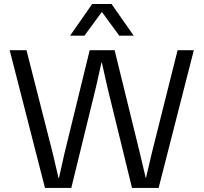

<svg xmlns="http://www.w3.org/2000/svg" viewBox="-20 -928 1005 948"><path d="M545.9 -680.2 670.9 -170.9 699.2 -50.8H701.2L729 -169.9L856.9 -680.2H937L763.2 0H631.8L509.8 -499L482.9 -619.1H481L454.1 -499L332 0H202.1L27.8 -680.2H110.8L241.2 -168L269 -48.8H271L297.9 -168.9L422.9 -680.2ZM326.2 -752 435.1 -908.2H530.8L640.1 -752H568.8L482.9 -869.1L397 -752Z"/></svg>

Font: TASA Orbiter Deck
Style: Regular
Weight: 400
Designer: Weizhong Zhang
Version: Version 1.000;Glyphs 3.1.2 (3151)